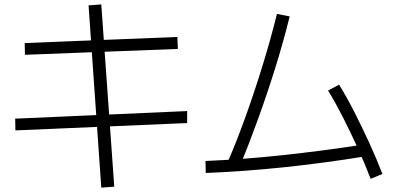

<svg xmlns="http://www.w3.org/2000/svg" viewBox="-20 -820 1800 872"><path d="M440 32.2 382.2 -795.6 440 -800 498.9 27.8ZM50 -227.8 48.9 -281.1 830 -315.6V-261.1ZM93.3 -571.1 92.2 -624.4 785.6 -652.2 787.8 -597.8Z M1011.1 -76.7Q1054.4 -176.7 1095.6 -291.1Q1136.7 -405.6 1173.3 -525Q1210 -644.4 1237.8 -756.7L1295.6 -745.6Q1267.8 -632.2 1230 -511.1Q1192.2 -390 1150 -273.9Q1107.8 -157.8 1065.6 -55.6ZM913.3 -88.9Q1080 -95.6 1261.1 -115Q1442.2 -134.4 1637.8 -164.4L1646.7 -111.1Q1448.9 -78.9 1266.7 -60Q1084.4 -41.1 914.4 -34.4ZM1663.3 -7.8Q1636.7 -77.8 1603.9 -149.4Q1571.1 -221.1 1536.7 -288.9Q1502.2 -356.7 1470 -408.9L1520 -435.6Q1554.4 -380 1588.9 -312.2Q1623.3 -244.4 1656.7 -172.2Q1690 -100 1716.7 -30Z"/></svg>

Font: Paperlogy 3 Light
Style: Regular
Weight: 300
Designer: redesigned by Lee Juim, glyphs from Gmarket Sans & Montserrat
Foundry: PT&
Version: Version 1.001